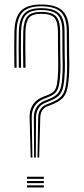

<svg xmlns="http://www.w3.org/2000/svg" viewBox="-20 -826 368 846"><path d="M145.2 -132 148.2 -308.2Q148.8 -329.2 157.9 -343.9Q167 -358.5 183.2 -365L205.5 -373.8Q233 -384.8 247.5 -399Q262 -413.2 267.9 -439.6Q273.8 -466 275.5 -513.2Q276 -526.5 275.6 -543Q275.2 -559.5 274.9 -592.6Q274.5 -625.8 274.2 -688.8Q274 -747.2 248.1 -772.8Q222.2 -798.2 161 -798.2Q104.8 -798.2 79.8 -772.5Q54.8 -746.8 53.2 -688.5Q52.5 -652.8 52.5 -615.9Q52.5 -579 53.2 -527.5H43.5Q42.8 -579 42.6 -616Q42.5 -653 43.5 -688.8Q45.2 -751.2 72.9 -778.8Q100.5 -806.2 161 -806.2Q204.2 -806.2 231.4 -794.4Q258.5 -782.5 271.2 -756.8Q284 -731 284 -688.8Q284.2 -625.8 284.6 -592.6Q285 -559.5 285.4 -543Q285.8 -526.5 285 -513Q283 -463.5 276.6 -435.6Q270.2 -407.8 254.6 -392.6Q239 -377.5 209.2 -365.5L187.2 -356.8Q173.8 -351.5 165.9 -338.9Q158 -326.2 157.5 -308.2L152.5 -132ZM115.2 -132 110.5 -308.2Q109.8 -329.5 116.2 -347.1Q122.8 -364.8 135.9 -377.9Q149 -391 168.5 -398.8L190.8 -407.5Q208.5 -414.5 217.9 -424.5Q227.2 -434.5 231 -455.4Q234.8 -476.2 236.2 -514.5Q236.8 -527.2 236.5 -543.1Q236.2 -559 235.8 -592.1Q235.2 -625.2 235.2 -688.8Q234.8 -730 219.9 -747.6Q205 -765.2 161 -765.2Q122 -765.2 107.8 -747.4Q93.5 -729.5 92.2 -687.2Q91.8 -652.5 91.6 -616.1Q91.5 -579.8 92.5 -527.5H82.5Q81.8 -579.8 81.6 -616.2Q81.5 -652.8 82.5 -687.5Q84 -734 100.9 -753.8Q117.8 -773.5 161 -773.5Q209.2 -773.5 227 -753.9Q244.8 -734.2 245 -688.8Q245 -625.2 245.5 -592.2Q246 -559.2 246.4 -543.1Q246.8 -527 246.2 -514.2Q244.5 -473.5 240 -451.5Q235.5 -429.5 225 -418.4Q214.5 -407.2 194.5 -399L172.2 -390Q155 -383 143.1 -371.2Q131.2 -359.5 125.4 -343.6Q119.5 -327.8 119.8 -308.2L122.8 -132ZM130.2 -132 129.2 -308.2Q129 -334.8 141.1 -353.6Q153.2 -372.5 175.8 -381.8L198 -390.8Q220.5 -399.8 232.5 -412Q244.5 -424.2 249.5 -447.6Q254.5 -471 256 -514Q256.5 -527 256.1 -543.2Q255.8 -559.5 255.2 -592.5Q254.8 -625.5 254.8 -688.8Q254.5 -738.8 234 -760.2Q213.5 -781.8 161 -781.8Q113.5 -781.8 93.9 -760.2Q74.2 -738.8 72.8 -688Q72.2 -653 72.1 -616.4Q72 -579.8 72.8 -527.5H63Q62.2 -579 62.1 -615.8Q62 -652.5 63 -688.2Q64.8 -742.5 87 -766.2Q109.2 -790 161 -790Q217.8 -790 241 -766.5Q264.2 -743 264.5 -688.8Q264.5 -625.5 265 -592.4Q265.5 -559.2 265.9 -543.1Q266.2 -527 265.8 -513.5Q264 -468.5 258.5 -443.6Q253 -418.8 239.9 -405.5Q226.8 -392.2 201.8 -382.2L179.8 -373.2Q160.2 -365.5 149.6 -348.8Q139 -332 138.8 -308.2L137.8 -132ZM98.8 0V-9.5H173.2V0ZM98.8 -37.8V-47.2H173.2V-37.8ZM98.8 -19V-28.5H173.2V-19Z"/></svg>

Font: Big Shoulders Inline Text Thin ExtraLight
Style: Regular
Weight: 250
Version: Version 2.002